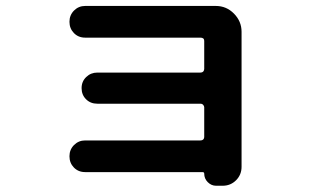

<svg xmlns="http://www.w3.org/2000/svg" viewBox="-20 -586 1040 633"><path d="M640.6 -123Q652.3 -123 653.3 -133.8V-232.4Q653.3 -236.3 649.9 -240.2Q646.5 -244.1 640.6 -244.1H300.8Q278.3 -244.1 263.7 -258.8Q249 -273.4 249 -295.4Q249 -317.4 264.2 -332Q279.3 -346.7 300.8 -346.7H640.6Q652.3 -346.7 653.3 -358.4V-451.2Q653.3 -461.9 640.6 -461.9H260.7Q238.3 -461.9 223.6 -477.1Q209 -492.2 209 -514.2Q209 -536.1 224.1 -551.3Q239.3 -566.4 260.7 -566.4H691.4Q726.6 -566.4 751.5 -541Q776.4 -515.6 776.4 -481.4V-36.1Q776.4 -9.8 758.3 8.3Q740.2 26.4 713.9 26.4H692.4Q676.8 26.4 665 14.6Q653.3 2.9 653.3 -13.7Q653.3 -18.6 647.5 -18.6H260.7Q238.3 -18.6 223.6 -33.7Q209 -48.8 209 -70.8Q209 -92.8 224.1 -107.9Q239.3 -123 260.7 -123Z"/></svg>

Font: Rounded-X Mgen+ 2m bold
Style: Bold
Weight: 700
Designer: [Source Han Sans]
Ryoko NISHIZUKA  (kana & ideographs); Paul D. Hunt (Latin, Greek & Cyrillic); Wenlong ZHANG  (bopomofo
Version: Version 1.059.20150602